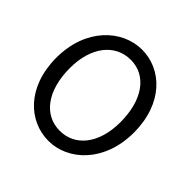

<svg xmlns="http://www.w3.org/2000/svg" viewBox="-184 -897 1082 1082"><g transform="rotate(45 356.5 -356.5)"><path d="M559.1 -349.1C559.1 -175.8 471.2 -73.2 351.6 -73.2C224.6 -73.2 141.6 -185.5 141.6 -363.8C141.6 -532.7 228 -639.6 351.6 -639.6C475.6 -639.6 559.1 -529.3 559.1 -349.1ZM654.3 -361.3C654.3 -595.2 511.7 -725.1 356.4 -725.1C198.7 -725.1 46.4 -585.4 46.4 -351.6C46.4 -117.7 189.5 12.2 346.7 12.2C502.4 12.2 654.3 -127 654.3 -361.3Z"/></g></svg>

Font: Andika
Style: Regular
Weight: 400
Designer: Victor Gaultney, Annie Olsen, Julie Remington, Don Collingsworth, Eric Hays
Foundry: SIL International
Version: Version 1.000